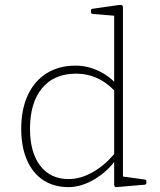

<svg xmlns="http://www.w3.org/2000/svg" viewBox="-20 -761 656 787"><path d="M448 -162V-602H484V-162ZM458 -379Q425 -418 383 -438.5Q341 -459 291 -459Q202 -459 152.5 -399.5Q103 -340 103 -233Q103 -136 145 -81.5Q187 -27 261 -27Q311 -27 361.5 -56Q412 -85 454 -137L462 -116Q425 -61 369.5 -27.5Q314 6 261 6Q201 6 157.5 -22.5Q114 -51 90.5 -105Q67 -159 67 -233Q67 -313 94 -371Q121 -429 171 -460.5Q221 -492 290 -492Q341 -492 389 -468Q437 -444 471 -400ZM448 -576V-720L467 -695L359 -704Q353 -705 353 -711V-718Q353 -724 359 -725L464 -740Q477 -742 480.5 -739.5Q484 -737 484 -729V-576ZM484 -162V-14L465 -40L574 -25Q580 -24 580 -18V-11Q580 -5 574 -4L457 6Q453 6 450.5 4Q448 2 448 -5V-116V-125V-162Z"/></svg>

Font: Hahmlet Thin
Style: Regular
Weight: 250
Version: Version 1.002